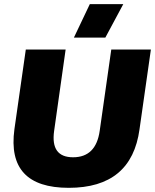

<svg xmlns="http://www.w3.org/2000/svg" viewBox="-20 -900 751 930"><path d="M655.8 -273.9Q617.2 9.8 313 9.8Q11.2 9.8 49.8 -273.9L105 -660.2H297.9L242.2 -266.1Q224.1 -138.2 334 -138.2Q444.8 -138.2 462.9 -266.1L519 -660.2H710.9ZM337.9 -717.8 415 -879.9H577.1L490.2 -717.8Z"/></svg>

Font: Human Sans Black
Style: Italic
Weight: 800
Italic angle: -8°
Designer: Tim Radville
Foundry: Continuum
Version: Version 1.000;FEAKit 1.0